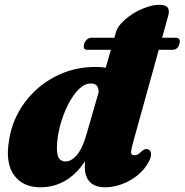

<svg xmlns="http://www.w3.org/2000/svg" viewBox="-20 -763 766 796"><path d="M676.5 -694.5 532 -173.5Q525.5 -150 524 -138.5Q522.5 -127 526.2 -123.2Q530 -119.5 539 -119.5Q546 -119.5 552.8 -123.8Q559.5 -128 571 -139Q579 -144.5 585.2 -145.2Q591.5 -146 598.5 -141.5Q606 -136 606.2 -123Q606.5 -110 596 -91.5Q580 -60.5 550.8 -36.8Q521.5 -13 486 0.2Q450.5 13.5 415.5 13.5Q374 13.5 352.8 -8.5Q331.5 -30.5 331.5 -71.5Q331.5 -84 332.8 -95.2Q334 -106.5 335.5 -117Q337 -127.5 338.5 -137.5L356.5 -139.5Q334 -89.5 302.2 -55.5Q270.5 -21.5 231.8 -4Q193 13.5 147.5 13.5Q74 13.5 37.8 -37.5Q1.5 -88.5 17.5 -181Q26 -240.5 55.2 -295Q84.5 -349.5 132 -392.5Q179.5 -435.5 241.5 -460.5Q303.5 -485.5 377.5 -485.5Q426.5 -485.5 458.5 -470.2Q490.5 -455 506.2 -430Q522 -405 521 -373.5L389 -367Q390.5 -392 383.8 -404.5Q377 -417 356.5 -417Q335 -417 314.8 -400.2Q294.5 -383.5 276.8 -355Q259 -326.5 245.2 -291.2Q231.5 -256 223.8 -219Q216 -182 216 -148Q216 -117 225.8 -105.2Q235.5 -93.5 251 -93.5Q260.5 -93.5 270 -97.5Q279.5 -101.5 288.8 -109.8Q298 -118 307 -131.2Q316 -144.5 324 -163.8Q332 -183 339 -207.5L461.5 -632Q466.5 -647.5 480 -663.2Q493.5 -679 512.5 -693.5Q531.5 -708 553.8 -719Q576 -730 598.2 -736.5Q620.5 -743 640.5 -743Q667.5 -743 675.8 -730.8Q684 -718.5 676.5 -694.5ZM329 -581.5Q332.5 -592.5 340.8 -599.5Q349 -606.5 358 -606.5H709.5Q719.5 -606.5 723.5 -599.5Q727.5 -592.5 724 -581.5Q717 -556.5 695 -556.5H342.5Q321.5 -556.5 329 -581.5Z"/></svg>

Font: Fraunces Black
Style: Italic
Weight: 900
Italic angle: -16°
Version: Version 1.000;[b76b70a41]